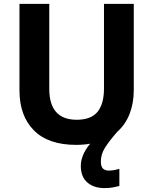

<svg xmlns="http://www.w3.org/2000/svg" viewBox="-20 -734 787 986"><path d="M498 95Q498 122 509 132Q520 142 539 142Q553 142 568.5 139Q584 136 593 133V221Q578 225 559.5 228.5Q541 232 517 232Q462 232 428.5 203Q395 174 395 118Q395 62 443 4Q409 10 371 10Q228 10 154 -64.5Q80 -139 80 -270V-714H233V-278Q233 -119 374 -119Q448 -119 481 -160Q514 -201 514 -279V-714H667V-272Q667 -204 645.5 -149Q624 -94 582 -57Q541 -10 519.5 24Q498 58 498 95Z"/></svg>

Font: Noto Sans Georgian Bold
Style: Regular
Weight: 700
Designer: Monotype Design Team, Akaki Razmadze
Foundry: Google LLC
Version: Version 2.005; ttfautohint (v1.8.4.7-5d5b)